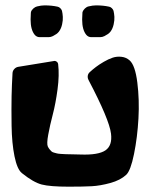

<svg xmlns="http://www.w3.org/2000/svg" viewBox="-20 -684 557 711"><path d="M209.5 -644Q211.9 -633.8 212.6 -621.6Q213.4 -609.4 210 -593.8Q206.5 -578.1 198.2 -566.9Q193.4 -561 189 -558.1L175.8 -550.3Q168 -546.4 160.2 -546.4H127.9H127Q116.2 -546.4 108.9 -554.7Q93.3 -573.2 93.3 -611.8L94.2 -635.3Q94.2 -638.7 94.7 -639.6Q96.7 -646.5 103.5 -652.6Q110.4 -658.7 117.2 -660.2Q132.8 -664.1 145 -664.1Q171.4 -664.1 193.4 -659.2Q198.7 -658.2 203.4 -653.6Q208 -648.9 209.5 -644ZM400.4 -644Q402.8 -633.8 403.6 -621.6Q404.3 -609.4 400.9 -593.8Q397.5 -578.1 389.2 -566.9Q384.3 -561 379.9 -558.1L366.7 -550.3Q358.9 -546.4 351.1 -546.4H318.8H317.9Q307.1 -546.4 299.8 -554.7Q284.2 -573.2 284.2 -611.8L285.2 -635.7Q285.2 -638.7 285.6 -639.6Q288.1 -646.5 294.4 -652.6Q300.8 -658.7 307.6 -660.2Q323.2 -664.1 335.9 -664.1Q362.3 -664.1 384.3 -659.2Q389.6 -658.2 394.3 -653.6Q398.9 -648.9 400.4 -644ZM47.4 -436.5 179.2 -458Q179.7 -458 180.7 -458.3Q181.6 -458.5 181.6 -458.5Q186.5 -458.5 190.7 -455.1Q194.8 -451.7 195.3 -446.8Q200.2 -406.2 193.1 -353.3Q186 -300.3 175.5 -260.3Q165 -220.2 158.7 -185.8Q152.3 -151.4 157.2 -141.1Q160.2 -135.3 163.6 -131.1Q167 -127 170.2 -123.8Q173.3 -120.6 179.7 -118.9Q186 -117.2 190.4 -116Q194.8 -114.7 205.8 -114Q216.8 -113.3 224.1 -113Q231.4 -112.8 248.8 -112.5Q266.1 -112.3 278.3 -111.8Q344.2 -109.4 370.4 -127.2Q396.5 -145 391.1 -189Q384.8 -241.2 307.6 -388.2Q304.7 -394 304.7 -399.4Q304.7 -410.2 312.5 -417Q323.2 -426.8 335 -435.8Q346.7 -444.8 364.3 -455.1Q381.8 -465.3 397.5 -470.5Q413.1 -475.6 430.2 -473.6Q447.3 -471.7 460 -460.4Q480.5 -442.4 488.5 -378.7Q496.6 -314.9 492.7 -245.1Q488.8 -175.3 476.3 -113.8Q463.9 -52.2 447.3 -36.6Q425.8 -16.6 388.4 -6.3Q351.1 3.9 319.8 5.6Q288.6 7.3 234.4 7.3Q165.5 7.3 134.5 -0.7Q103.5 -8.8 61 -43Q43.5 -57.1 33.7 -105.2Q23.9 -153.3 22.9 -218.5Q22 -283.7 22.9 -327.6Q23.9 -371.6 26.4 -413.6Q26.9 -421.9 33 -428.5Q39.1 -435.1 47.4 -436.5Z"/></svg>

Font: Some Time Later
Style: Regular
Weight: 400
Version: Version 003.300